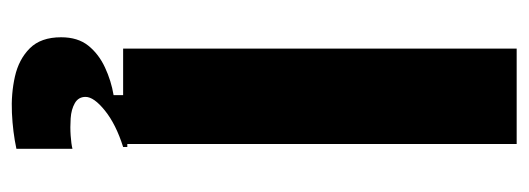

<svg xmlns="http://www.w3.org/2000/svg" viewBox="-302 -398 887 322"><g transform="rotate(90 141.0 -236.5)"><path d="M61 0V-660H221V0ZM229 179Q201 185 169 186.5Q137 188 108 181.5Q79 175 60.5 156.5Q42 138 42 104Q42 76 56 58.5Q70 41 92.5 30.5Q115 20 139 16V-7H226V0Q188 12 165 30.5Q142 49 142 63Q142 75 152.5 81Q163 87 178 88Q193 89 207 88Q221 87 229 85Z"/></g></svg>

Font: Bricolage Grotesque SemiCondensed ExtraBold
Style: Regular
Weight: 800
Width: 4
Designer: Mathieu Triay
Foundry: Atelier Triay
Version: Version 1.001;gftools[0.9.33.dev8+g029e19f]